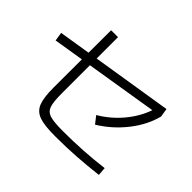

<svg xmlns="http://www.w3.org/2000/svg" viewBox="-145 -954 1154 1154"><g transform="rotate(45 432.0 -377.0)"><path d="M215.8 -232.4 216.3 -472.7 24.4 -441.4 15.6 -497.1 216.3 -529.3 216.8 -720.7H275.4V-539.1L787.1 -621.1L795.9 -566.4Q772.5 -474.6 706.8 -390.9Q641.1 -307.1 549.8 -251L513.7 -296.9Q590.8 -342.3 647.7 -410.2Q704.6 -478 731.9 -556.2L275.4 -481.9V-242.2Q275.4 -168.9 286.4 -138.2Q297.4 -107.4 330.1 -97.2Q362.8 -86.9 440.4 -86.9Q612.8 -86.9 775.4 -107.4L779.3 -53.7Q595.7 -32.2 445.3 -32.2H428.7Q337.9 -31.7 293.7 -47.6Q249.5 -63.5 232.7 -105.2Q215.8 -147 215.8 -232.4Z"/></g></svg>

Font: Pretendard GOV Light
Style: Regular
Weight: 300
Designer: Base glyphs from Inter by Rasmus Andersson; Hangeul glyphs from Noto Sans CJK(Source Han Sans) by Jang Soo-young and Kan
Foundry: Kil Hyung-jin
Version: Version 1.309